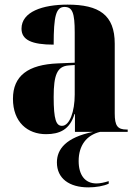

<svg xmlns="http://www.w3.org/2000/svg" viewBox="-20 -570 594 830"><path d="M179 10C238 10 282 -10 302 -77H304V0H383C265 24 226 75 226 132C226 202 280 240 362 240C395 240 429 234 450 224V213C431 219 413 223 397 223C347 223 320 186 320 126C320 59 354 14 413 0H532V-10H528C488 -10 476 -26 476 -80V-381C476 -506 408 -550 272 -550C164 -550 73 -519 73 -446C73 -397 118 -377 212 -377C212 -501 222 -540 259 -540C293 -540 303 -514 303 -430V-299L231 -296C101 -291 36 -242 36 -143C36 -42 99 10 179 10ZM248 -26C223 -26 212 -52 212 -151C212 -246 227 -283 276 -287L303 -289V-161C303 -88 281 -26 248 -26Z"/></svg>

Font: Noto Serif Display Condensed Black
Style: Regular
Weight: 900
Width: 3
Designer: Monotype Design Team
Foundry: Monotype Imaging Inc.
Version: Version 2.009